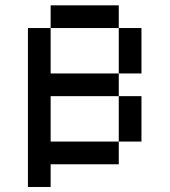

<svg xmlns="http://www.w3.org/2000/svg" viewBox="-20 -628 648 734"><path d="M434 -260.4H173.6V-86.8H434V0H173.6V86.8H86.8V-520.8H173.6V-347.2H434ZM434 -260.4H520.8V-86.8H434ZM434 -520.8H520.8V-347.2H434ZM434 -520.8H173.6V-607.6H434Z"/></svg>

Font: 8-bit Operator+ 8
Style: Regular
Weight: 400
Designer: GrandChaos9000
Version: Version 1.3.0 - August 1, 2014